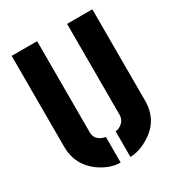

<svg xmlns="http://www.w3.org/2000/svg" viewBox="-166 -790 832 900"><g transform="rotate(-30 250.0 -340.0)"><path d="M31.2 -188.5V-683.6H168.9V-188.5Q169.9 -148.4 213.9 -135.7Q220.7 -133.8 223.6 -133.8V4.9Q167 4.9 110.4 -35.2Q32.2 -92.8 31.2 -188.5ZM276.4 4.9V-133.8Q293.9 -133.8 313.5 -150.4Q330.1 -166 331.1 -188.5V-683.6H467.8V-188.5Q467.8 -78.1 370.1 -23.4Q321.3 4.9 276.4 4.9Z"/></g></svg>

Font: Post No Bills Jaffna ExtraBold
Style: Regular
Weight: 800
Designer: Kosala Senevirathne, Siva Puranthara, Lasantha Premarathna, Tharique Azeez
Foundry: Mooniak
Version: Version 1.220 ; ttfautohint (v1.6)